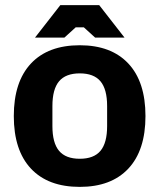

<svg xmlns="http://www.w3.org/2000/svg" viewBox="-20 -721 623 751"><path d="M34 -267Q34 -401 101 -472.5Q168 -544 292 -544Q415 -544 482 -472.5Q549 -401 549 -267Q549 -133 482 -61.5Q415 10 292 10Q168 10 101 -61.5Q34 -133 34 -267ZM292 -100Q347 -100 373 -131Q399 -162 399 -228V-306Q399 -372 373 -403Q347 -434 292 -434Q237 -434 211 -403Q185 -372 185 -306V-228Q185 -162 211 -131Q237 -100 292 -100ZM216 -701H368L467 -574H352L308 -614H276L232 -574H117Z"/></svg>

Font: Mozilla Headline BETA
Style: Bold
Weight: 700
Designer: Studio DRAMA
Foundry: Studio DRAMA
Version: Version 0.100